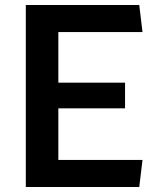

<svg xmlns="http://www.w3.org/2000/svg" viewBox="-20 -750 660 770"><path d="M83.5 0H538.5L551.5 -108.5H214V-315.5H481.5V-418.5H214V-621.5H551.5L538.5 -730H83.5Z"/></svg>

Font: Monaspace Argon SemiBold
Style: Regular
Weight: 600
Designer: Riley Cran & the Lettermatic Team
Foundry: Lettermatic
Version: Version 1.000 (Monaspace Argon)